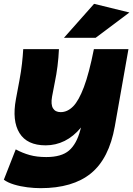

<svg xmlns="http://www.w3.org/2000/svg" viewBox="-41 -770 695 1000"><path d="M170 210Q138 210 101.5 205.5Q65 201 32 191Q-1 181 -21 166L41 8Q76 27 113.5 37.5Q151 48 200 48Q279 48 318.5 14Q358 -20 377 -92L381 -106Q342 -59 295.5 -36Q249 -13 197 -13Q100 -13 60.5 -77Q21 -141 42 -254L60 -350Q69 -398 73.5 -438.5Q78 -479 80 -514H266Q264 -469 258.5 -425.5Q253 -382 245 -344L230 -266Q223 -226 235 -206Q247 -186 275 -186Q310 -186 339.5 -215.5Q369 -245 396 -316.5Q423 -388 448 -514H628L557 -112Q527 56 432.5 133Q338 210 170 210ZM292 -573 449 -750 633 -705 457 -573Z"/></svg>

Font: Livvic Black
Style: Italic
Weight: 900
Italic angle: -10°
Designer: Jacques Le Bailly, Baron von Fonthausen
Version: Version 1.001; ttfautohint (v1.8.2)